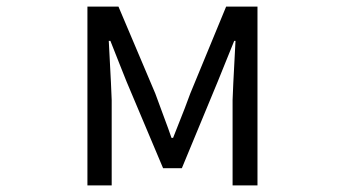

<svg xmlns="http://www.w3.org/2000/svg" viewBox="-20 -560 1040 580"><path d="M244.1 0V-540H337.9L449.2 -277.3Q456.1 -257.8 473.1 -212.4Q490.2 -167 498 -143.6H502.9Q546.9 -253.9 554.7 -277.3L663.1 -540H757.8V0H682.6V-257.8Q682.6 -272.5 691.4 -436.5H687.5Q678.7 -414.1 661.6 -372.6Q644.5 -331.1 637.7 -313.5L529.3 -51.8H472.7L362.3 -313.5Q358.4 -324.2 340.3 -368.7Q322.3 -413.1 313.5 -436.5H308.6Q317.4 -272.5 317.4 -257.8V0Z"/></svg>

Font: Gen Shin Gothic Monospace Normal
Style: Regular
Weight: 350
Designer: [Source Han Sans]
Ryoko NISHIZUKA  (kana & ideographs); Paul D. Hunt (Latin, Greek & Cyrillic); Wenlong ZHANG  (bopomofo
Version: Version 1.002.20150607